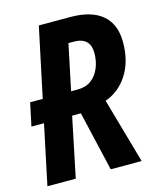

<svg xmlns="http://www.w3.org/2000/svg" viewBox="-108 -792 724 870"><g transform="rotate(-15 254.0 -357.0)"><path d="M6 0 65 -280H6L29 -388H88L157 -714H304Q403 -714 454.5 -670.5Q506 -627 506 -542Q506 -453 466.5 -391Q427 -329 361 -306L448 0H303L238 -280H197L139 0ZM252 -388Q291 -388 316.5 -407.5Q342 -427 355 -459Q368 -491 368 -528Q368 -602 291 -602H266L221 -388Z"/></g></svg>

Font: Noto Sans Condensed
Style: Bold Italic
Weight: 700
Width: 3
Italic angle: -12°
Designer: Monotype Design Team
Foundry: Monotype Imaging Inc.
Version: Version 2.013; ttfautohint (v1.8.4.7-5d5b)